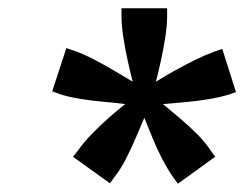

<svg xmlns="http://www.w3.org/2000/svg" viewBox="-20 -713 600 463"><path d="M409 -270 398 -285Q384 -305 371 -330Q358 -355 347.5 -381Q337 -407 328 -429Q319 -408 308 -382Q297 -356 284 -330.5Q271 -305 256 -286L245 -271L156 -335L168 -350Q182 -370 202 -390.5Q222 -411 243 -429.5Q264 -448 282 -462Q259 -465 230.5 -467.5Q202 -470 174 -474.5Q146 -479 124 -486L106 -493L140 -597L158 -591Q181 -583 206 -570Q231 -557 255.5 -542.5Q280 -528 300 -516Q294 -539 288 -566.5Q282 -594 277.5 -622.5Q273 -651 273 -674V-693H383V-674Q383 -651 378.5 -622.5Q374 -594 368 -566.5Q362 -539 356 -516Q377 -529 401 -542.5Q425 -556 450.5 -568.5Q476 -581 498 -589L516 -595L549 -491L532 -485Q509 -478 481 -473.5Q453 -469 425 -466.5Q397 -464 373 -462Q391 -447 413 -428.5Q435 -410 455 -390Q475 -370 488 -350L499 -335Z"/></svg>

Font: Ubuntu Sans Mono Medium
Style: Italic
Weight: 500
Italic angle: -13.5°
Monospace: yes
Designer: Dalton Maag Ltd
Foundry: Dalton Maag Ltd
Version: Version 1.006